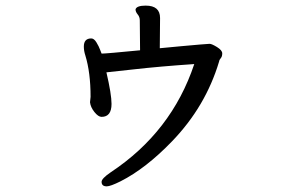

<svg xmlns="http://www.w3.org/2000/svg" viewBox="-20 -599 1040 680"><path d="M357.9 61Q339.8 61 339.8 44.9Q339.8 33.2 372.1 11.2Q587.9 -131.8 668 -372.1Q545.9 -363.8 453.4 -353.3Q360.8 -342.8 356.9 -342.8Q375 -265.1 375 -231Q375 -185.1 339.8 -185.1Q328.1 -185.1 314.5 -202.1Q300.8 -219.2 298.8 -236.8L300.8 -255.9Q300.8 -341.8 282.2 -402.8Q276.9 -418.9 276.9 -434.1Q276.9 -462.9 303.2 -462.9Q313 -462.9 321.5 -449Q330.1 -435.1 335 -421.6Q339.8 -408.2 340.8 -408.2V-409.2Q356 -409.2 476.1 -420.9L475.1 -526.9Q475.1 -539.1 467.5 -548.1Q460 -557.1 460 -565.9Q463.9 -579.1 496.1 -579.1Q546.9 -579.1 546.9 -535.2L545.9 -428.2Q583 -432.1 623 -435.5Q663.1 -439 689.5 -441.4Q715.8 -443.8 722.2 -443.8Q730 -443.8 748.5 -432.4Q767.1 -420.9 767.1 -409.9Q767.1 -398.9 762 -393.1Q756.8 -387.2 755.9 -380.9Q708 -221.2 588.9 -98.1Q496.1 -2 407.2 43Q371.1 61 357.9 61Z"/></svg>

Font: LXGW WenKai Screen
Style: Regular
Weight: 400
Designer: LXGW / Fontworks Inc.
Foundry: LXGW / Fontworks Inc.
Version: Version 1.510;January 18,2025